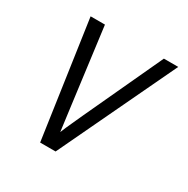

<svg xmlns="http://www.w3.org/2000/svg" viewBox="-126 -631 726 742"><g transform="rotate(30 237.5 -260.0)"><path d="M147 0 72 -520H136L181 -173Q184 -148 187.5 -123.5Q191 -99 194 -74Q204 -99 215.5 -123.5Q227 -148 238 -173L399 -520H463L216 0Z"/></g></svg>

Font: Iosevka QP Light
Style: Italic
Weight: 300
Italic angle: -9°
Designer: Belleve Invis
Foundry: Belleve Invis
Version: Version 20.0.0; ttfautohint (v1.8.4)